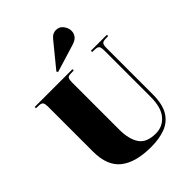

<svg xmlns="http://www.w3.org/2000/svg" viewBox="-277 -1136 1290 1290"><g transform="rotate(-45 368.0 -490.5)"><path d="M388 14Q242 14 166 -46Q90 -106 90 -240V-668Q90 -693 83.5 -704.5Q77 -716 54 -717L25 -718V-730H384V-718L349 -717Q331 -716 325 -705.5Q319 -695 319 -668V-221Q319 -131 353 -79.5Q387 -28 475 -28Q540 -28 582 -77Q624 -126 624 -228V-668Q624 -697 616.5 -706.5Q609 -716 586 -717L559 -718V-730H711V-718L682 -717Q661 -716 653.5 -706.5Q646 -697 646 -668V-229Q646 -135 613.5 -82Q581 -29 523 -7.5Q465 14 388 14ZM303 -785 296 -795 435 -965Q449 -982 463 -988.5Q477 -995 490 -995Q524 -995 543 -969.5Q562 -944 562 -916Q562 -894 548.5 -875Q535 -856 499 -845Z"/></g></svg>

Font: Display Black
Style: Regular
Weight: 900
Designer: Latin by Veronika Burian and Jose Scaglione. Greek by Irene Vlachou. Cyrillic by Vera Evstafieva.
Foundry: TypeTogether
Version: Version 3.002